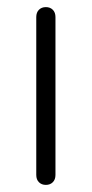

<svg xmlns="http://www.w3.org/2000/svg" viewBox="-20 -515 258 540"><path d="M109 5Q97 5 89.5 -2.5Q82 -10 82 -23V-467Q82 -480 89.5 -487.5Q97 -495 109 -495Q121 -495 128.5 -487.5Q136 -480 136 -467V-23Q136 -10 128.5 -2.5Q121 5 109 5Z"/></svg>

Font: Nunito VF Beta Light
Style: Regular
Weight: 300
Designer: Vernon Adams
Foundry: newtypography
Version: Version 3.001